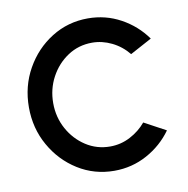

<svg xmlns="http://www.w3.org/2000/svg" viewBox="-65 -577 640 654"><g transform="rotate(-10 255.0 -250.5)"><path d="M404.5 -132 479.5 -91.5Q445.5 -44 393.2 -15.5Q341 13 280 13Q211 13 154.2 -22.5Q97.5 -58 63.8 -117.8Q30 -177.5 30 -250Q30 -323 63.8 -383Q97.5 -443 154.2 -478.5Q211 -514 280 -514Q341 -514 393.2 -485.5Q445.5 -457 479.5 -409L404.5 -368.5Q380.5 -398 347.5 -414Q314.5 -430 280 -430Q233 -430 195.5 -405.2Q158 -380.5 136 -339.5Q114 -298.5 114 -250Q114 -201.5 136.2 -160.8Q158.5 -120 196.2 -95.5Q234 -71 280 -71Q317 -71 349.5 -88Q382 -105 404.5 -132Z"/></g></svg>

Font: Urbanist Medium
Style: Regular
Weight: 500
Designer: Corey Hu
Foundry: Corey Hu
Version: Version 1.321; ttfautohint (v1.8.4.7-5d5b)